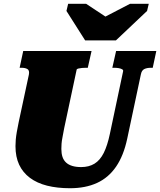

<svg xmlns="http://www.w3.org/2000/svg" viewBox="-20 -980 848 1017"><path d="M431 -766H594L759 -922L768 -960H669L486 -865L581 -864L436 -960H341L332 -922ZM320 -301Q315 -273 311 -253Q307 -233 306 -218.5Q305 -204 305 -191Q305 -167 311 -149Q317 -131 330 -119Q343 -107 363 -101Q383 -95 410 -95Q451 -95 480.5 -113Q510 -131 529.5 -170Q549 -209 562 -271L632 -602Q634 -609 627 -613Q620 -617 609 -619Q598 -621 586 -621H575L595 -710H808L789 -621H779Q758 -621 744 -614Q730 -607 726 -585L654 -246Q635 -156 595 -97.5Q555 -39 494 -11Q433 17 351 17Q283 17 229.5 3.5Q176 -10 138.5 -38Q101 -66 81.5 -107.5Q62 -149 62 -206Q62 -223 63.5 -240.5Q65 -258 69 -281Q73 -304 79 -333L133 -585Q137 -607 125.5 -614Q114 -621 94 -621H84L103 -710H465L445 -621H434Q425 -621 414 -620Q403 -619 395 -617Q387 -615 386 -611Z"/></svg>

Font: Roboto Serif 20pt Black
Style: Italic
Weight: 900
Italic angle: -10°
Version: Version 1.008